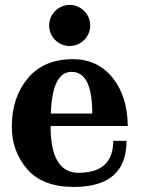

<svg xmlns="http://www.w3.org/2000/svg" viewBox="-20 -737 572 769"><path d="M275.9 11.7Q150.4 11.7 88.9 -59.6Q27.3 -130.9 27.3 -230Q27.3 -346.2 91.1 -423.1Q154.8 -500 272.5 -500Q370.6 -500 430.7 -425.8Q490.7 -351.6 491.7 -232.4H182.6Q182.6 -44.9 294.4 -44.9Q433.6 -44.9 433.6 -172.9H486.8Q486.8 11.7 275.9 11.7ZM349.6 -282.2Q349.6 -449.2 266.6 -449.2Q189 -449.2 183.6 -282.2ZM259.3 -552.7Q242.7 -552.7 227.5 -559.1Q212.4 -565.4 200.9 -576.9Q189.5 -588.4 183.1 -603.5Q176.8 -618.7 176.8 -635.3Q176.8 -651.4 183.1 -666.5Q189.5 -681.6 200.9 -693.1Q212.4 -704.6 227.5 -710.9Q242.7 -717.3 259.3 -717.3Q275.4 -717.3 290.5 -710.9Q305.7 -704.6 317.1 -693.1Q328.6 -681.6 335 -666.5Q341.3 -651.4 341.3 -635.3Q341.3 -618.7 335 -603.5Q328.6 -588.4 317.1 -576.9Q305.7 -565.4 290.5 -559.1Q275.4 -552.7 259.3 -552.7Z"/></svg>

Font: Munson
Style: Bold
Weight: 700
Designer: Paul James MIller
Foundry: High-Logic / Made with FontCreator
Version: Version 2.10;May 5, 2019;FontCreator 11.5.0.2430 64-bit